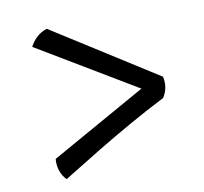

<svg xmlns="http://www.w3.org/2000/svg" viewBox="-63 -576 675 636"><g transform="rotate(-10 275.0 -258.0)"><path d="M111.7 -7.2Q98.4 -20.4 92 -39.3Q85.6 -58.2 87.6 -79.5L433.1 -273.7L432.1 -244.8L75.5 -458.4Q84.5 -476.1 99.2 -489.6Q114 -503 133.2 -509.1L485 -285.9Q493.6 -248.9 473.3 -216.5Q408.2 -183.2 351.9 -151.2Q295.5 -119.3 238.3 -84.8Q181.1 -50.3 111.7 -7.2Z"/></g></svg>

Font: Vollkorn
Style: Regular
Weight: 400
Designer: Friedrich Althausen
Foundry: Friedrich Althausen
Version: Version 5.001